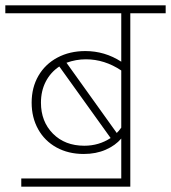

<svg xmlns="http://www.w3.org/2000/svg" viewBox="-40 -702 643 722"><path d="M583 -652H450V0H40V-31H416V-181Q394 -155 357.5 -139Q321 -123 275 -123Q217 -123 172.5 -147.5Q128 -172 103.5 -216Q79 -260 79 -316Q79 -373 104.5 -417Q130 -461 176 -485.5Q222 -510 281 -510Q354 -510 416 -470V-652H-20V-682H583ZM416 -222V-437Q353 -479 283 -479Q246 -479 210 -466L399 -202Q406 -208 416 -222ZM277 -154Q332 -154 376 -183L183 -452Q150 -430 132 -395Q114 -360 114 -316Q114 -245 159 -199.5Q204 -154 277 -154Z"/></svg>

Font: FiraGO UltraLight
Style: Regular
Weight: 200
Designer: bBox Type
Foundry: bBox Type GmbH
Version: Version 1.001